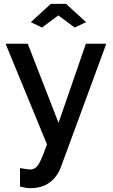

<svg xmlns="http://www.w3.org/2000/svg" viewBox="-20 -750 587 997"><path d="M84 123Q99 125 113.5 127.5Q128 130 137 130Q154 130 166.5 119.5Q179 109 192 81Q205 53 224 0L9 -523H124L284 -112L426 -523H532L295 121Q284 150 263 174.5Q242 199 211 213Q180 227 138 227Q126 227 113 225Q100 223 84 219ZM140 -635 244 -730H323L427 -635L368 -607L283 -670L198 -607Z"/></svg>

Font: Raleway Thin SemiBold
Style: Regular
Weight: 600
Version: Version 4.026